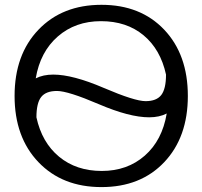

<svg xmlns="http://www.w3.org/2000/svg" viewBox="-20 -760 833 790"><path d="M138.2 -92.8Q40 -195.3 40 -365.2Q40 -535.2 138.2 -637.7Q236.3 -740.2 397.5 -740.2Q558.6 -740.2 655.8 -637.7Q752.9 -535.2 752.9 -365.2Q752.9 -195.3 655.8 -92.8Q558.6 9.8 397.5 9.8Q236.3 9.8 138.2 -92.8ZM127 -437.5Q157.2 -453.1 199.2 -453.1Q279.3 -453.1 406.7 -398.4Q534.2 -343.8 579.1 -343.8Q624 -343.8 643.6 -369.1Q663.1 -394.5 663.1 -453.1Q640.6 -556.6 570.8 -614.7Q501 -672.9 395.5 -672.9Q290 -672.9 217.8 -609.9Q145.5 -546.9 127 -437.5ZM129.9 -277.3Q152.3 -173.8 223.1 -115.2Q293.9 -56.6 398.9 -56.6Q503.9 -56.6 575.7 -119.6Q647.5 -182.6 666 -293Q635.7 -277.3 593.8 -277.3Q512.7 -277.3 386.2 -331.5Q259.8 -385.7 214.4 -385.7Q168.9 -385.7 149.4 -360.8Q129.9 -335.9 129.9 -277.3Z"/></svg>

Font: GenEi M Gothic v2 Regular
Style: Regular
Weight: 400
Version: Version 2.0